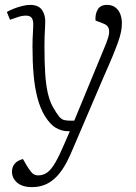

<svg xmlns="http://www.w3.org/2000/svg" viewBox="-20 -537 558 786"><path d="M269 94Q255 126 239 151Q223 176 204 193.5Q185 211 162 220Q139 229 111 229Q71 229 50 210.5Q29 192 29 166Q29 147 40 133.5Q51 120 74 114L89 140Q99 156 106 165Q113 174 120.5 177.5Q128 181 136 181Q157 181 173.5 169Q190 157 206.5 128.5Q223 100 243 53L266 0H256Q234 0 210 -13Q186 -26 163 -63Q144 -95 133 -137.5Q122 -180 117.5 -232Q113 -284 113 -346Q113 -362 113.5 -377.5Q114 -393 115 -407Q116 -421 116 -431Q117 -454 110 -463.5Q103 -473 87 -473Q70 -473 53 -467Q36 -461 21 -456L8 -488Q20 -495 36.5 -501.5Q53 -508 71 -512.5Q89 -517 103 -517Q138 -517 152.5 -495.5Q167 -474 165 -442Q165 -429 164 -415.5Q163 -402 162.5 -386Q162 -370 162 -348Q162 -282 165 -236Q168 -190 175.5 -157Q183 -124 196 -100Q212 -72 222 -60Q232 -48 243 -45.5Q254 -43 269 -43H284L407 -341Q417 -364 423 -384Q429 -404 425.5 -419Q422 -434 402 -441L371 -453Q369 -479 380 -498Q391 -517 418 -517Q439 -517 452.5 -506.5Q466 -496 472.5 -479Q479 -462 479 -441Q479 -425 475.5 -407Q472 -389 463.5 -365Q455 -341 441 -307Q427 -273 406 -226Z"/></svg>

Font: Literata ExtraLight
Style: Italic
Weight: 250
Italic angle: -2°
Designer: Latin by Veronika Burian and Jose Scaglione. Greek by Irene Vlachou. Cyrillic by Vera Evstafieva
Foundry: TypeTogether
Version: Version 3.002